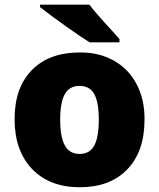

<svg xmlns="http://www.w3.org/2000/svg" viewBox="-20 -786 677 816"><path d="M149.9 -766.1H359.9Q385.7 -731.4 459 -652.3L487.8 -620.1V-606H360.8Q327.1 -627 265.1 -670.7Q203.1 -714.4 149.9 -755.9ZM324.2 -563Q401.9 -563 463.9 -528.3Q525.9 -493.7 560.1 -429.2Q594.2 -364.7 594.2 -282.7Q594.2 -280.3 594.2 -277.8Q594.2 -142.1 521 -66.2Q447.8 9.8 319.3 9.8Q190.9 9.8 116.2 -67.9Q42 -146 42 -279.5Q42 -413.1 114.7 -487.3Q187.5 -563 319.8 -563Q321.8 -563 324.2 -563ZM399.9 -277.3Q399.9 -350.6 380.9 -385.7Q361.8 -420.9 318.4 -420.9Q274.9 -420.9 255.4 -385.7Q235.8 -350.6 235.8 -277.6Q235.8 -204.6 255.4 -168.2Q274.9 -131.8 318.4 -131.8Q361.8 -131.8 380.9 -168Q399.9 -204.1 399.9 -277.3Z"/></svg>

Font: Open Sans Hebrew Extra Bold
Style: Regular
Weight: 800
Foundry: Ascender Corporation, Yanek Iontef
Version: Version 2.001;PS 002.001;hotconv 1.0.70;makeotf.lib2.5.58329